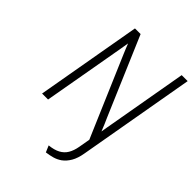

<svg xmlns="http://www.w3.org/2000/svg" viewBox="-263 -830 1203 1203"><g transform="rotate(45 339.0 -228.0)"><path d="M366 244 347.5 200.5Q392.5 196 421.2 180.5Q450 165 466 138.2Q482 111.5 489 72.5L502.5 -4.5L287 -507.5Q281 -521 274 -537.8Q267 -554.5 260 -571.5Q253 -588.5 247.5 -603Q245 -589 242.2 -571.8Q239.5 -554.5 236.5 -537.5Q233.5 -520.5 231 -507L141.5 0H88.5L211.5 -700H261.5L483 -181.5Q492 -162 501.8 -138.8Q511.5 -115.5 519.5 -95Q523 -116.5 527 -139.5Q531 -162.5 534.5 -181.5L625.5 -700H678.5L542 77Q533.5 127 515 158.8Q496.5 190.5 470.5 209.5Q447.5 225.5 421 233Q394.5 240.5 366 244Z"/></g></svg>

Font: Overpass ExtraLight
Style: Italic
Weight: 250
Italic angle: -10°
Designer: Delve Withrington, Dave Bailey, Thomas Jockin
Foundry: Delve Fonts LLC
Version: Version 4.000